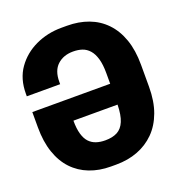

<svg xmlns="http://www.w3.org/2000/svg" viewBox="-128 -803 857 920"><g transform="rotate(-20 300.0 -343.0)"><path d="M282 10Q223 10 174 -9Q125 -28 90 -65Q55 -102 36 -157.5Q17 -213 17 -286V-364H414V-418Q414 -462 405.5 -491.5Q397 -521 381.5 -538.5Q366 -556 345.5 -563Q325 -570 299 -570Q250 -570 219 -541.5Q188 -513 188 -456V-444H18V-457Q18 -533 55.5 -586Q93 -639 154 -667.5Q215 -696 286 -696H314Q374 -696 423.5 -677.5Q473 -659 509 -621.5Q545 -584 564.5 -528.5Q584 -473 584 -399V-287Q584 -213 563.5 -157.5Q543 -102 506 -65Q469 -28 419 -9Q369 10 309 10ZM300 -117Q337 -117 361.5 -130Q386 -143 399 -174Q412 -205 413 -258H188Q188 -217 196 -189.5Q204 -162 218.5 -146.5Q233 -131 253.5 -124Q274 -117 300 -117Z"/></g></svg>

Font: Chivo Mono Medium
Style: Bold
Weight: 700
Monospace: yes
Version: Version 1.008